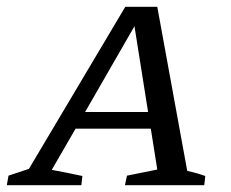

<svg xmlns="http://www.w3.org/2000/svg" viewBox="-56 -544 680 564"><path d="M494 -42Q508 -39 522 -35Q536 -31 547 -27L544 0H311L317 -28L406 -46L387 -166H166L96 -45Q118 -41 140.5 -36.5Q163 -32 186 -27L183 0H-36L-31 -28L29 -48L312 -524H406ZM194 -215H379L339 -467Z"/></svg>

Font: Piazzolla SC
Style: Italic
Weight: 400
Italic angle: -11.3°
Designer: Juan Pablo del Peral
Foundry: Huerta Tipografica
Version: Version 1.330